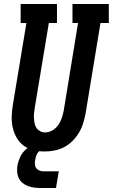

<svg xmlns="http://www.w3.org/2000/svg" viewBox="-20 -755 568 967"><path d="M205 8Q176 8 148 1Q120 -6 98.5 -22Q77 -38 63.5 -62Q50 -86 44 -113Q38 -140 39 -169.5Q40 -199 45 -228L113 -639H84V-735H267V-639H226L155 -212Q153 -199 151.5 -185.5Q150 -172 151 -158.5Q152 -145 154.5 -132.5Q157 -120 164 -110Q171 -100 182.5 -94Q194 -88 207 -88Q226 -88 244 -98.5Q262 -109 273.5 -125.5Q285 -142 291 -160.5Q297 -179 301 -198L373 -639H345V-735H528V-639H486L411 -183Q406 -158 398.5 -133.5Q391 -109 377.5 -86.5Q364 -64 345 -45Q326 -26 303 -14Q280 -2 254.5 3Q229 8 205 8ZM187 192Q170 192 153.5 190Q137 188 122 182.5Q107 177 94.5 167Q82 157 75 143Q68 129 66.5 112Q65 95 68 78Q72 56 82.5 34Q93 12 111.5 -3.5Q130 -19 153.5 -26Q177 -33 199 -33L194 0Q186 0 178.5 6Q171 12 167 19.5Q163 27 160.5 35.5Q158 44 157 52Q155 63 156 74Q157 85 163.5 93Q170 101 180 104.5Q190 108 201 108H276L262 192Z"/></svg>

Font: Iosevka Slab Oblique
Style: Bold
Weight: 700
Italic angle: -9°
Monospace: yes
Designer: Belleve Invis
Foundry: Belleve Invis
Version: Version 11.1.1; ttfautohint (v1.8.3)